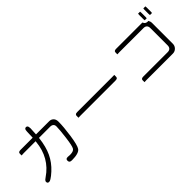

<svg xmlns="http://www.w3.org/2000/svg" viewBox="122 -1743 2756 2756"><g transform="rotate(-45 1500.0 -365.5)"><path d="M433.6 -584.5H184.6Q159.2 -584.5 148.9 -574.2Q141.1 -566.4 141.1 -551.8V-516.6Q156.7 -519 184.6 -519H427.2L426.3 -507.8Q398.4 -210.9 163.6 -51.8Q146 -40.5 136.7 -31.5Q127.4 -22.5 124 -15.6Q120.6 -8.8 120.6 -2.9Q120.6 15.6 128.7 23.7Q136.7 31.7 154.3 31.7Q168.5 31.7 193.8 16.1Q228.5 -4.9 280.8 -52.7Q374.5 -139.2 425.3 -247.1Q476.6 -355.5 494.6 -509.8L495.6 -519H721.7Q756.3 -519 773.9 -501.5Q789.6 -485.8 789.6 -458Q789.6 -391.1 771 -247.1Q760.7 -167.5 751.2 -125.5Q741.7 -83.5 732.4 -67.4Q720.2 -45.4 689.5 -36.6Q668 -30.8 637.7 -30.8H637.2L592.3 -33.7Q570.8 -33.7 561.5 -24.4Q553.2 -15.6 553.2 2.9Q553.2 21.5 563 31.2Q575.2 43.5 603.5 43.5Q745.6 43.5 780.8 -8.8Q811.5 -53.7 835.2 -217.3Q858.9 -380.9 858.9 -485.4Q858.9 -533.7 832.5 -559.1Q806.6 -584.5 768.6 -584.5H501L507.3 -701.7Q507.3 -739.3 493.7 -752.4Q485.8 -760.3 472.4 -760.3Q459 -760.3 451.2 -752.4Q438 -739.3 438 -704.1Z M1852.5 -393.1H1146.5Q1120.1 -393.1 1109.4 -382.3Q1101.1 -374 1101.1 -358.4V-322.3Q1117.2 -323.7 1146.5 -323.7H1852.5Q1880.4 -323.7 1891.1 -334.5Q1898.9 -342.3 1898.9 -357.4V-394Q1882.8 -393.1 1852.5 -393.1Z M2803.2 -639.2Q2805.2 -646.5 2805.2 -664.1V-749Q2805.2 -765.6 2803.2 -773.9H2762.2Q2760.3 -764.6 2760.3 -749V-664.1Q2760.3 -647.5 2762.2 -639.2ZM2868.7 -773.9Q2866.7 -766.6 2866.7 -749V-664.1Q2866.7 -647.5 2868.7 -639.2H2910.6Q2912.6 -646.5 2912.6 -664.1V-749Q2912.6 -765.6 2910.6 -773.9ZM2810.1 -116.2V-540Q2810.1 -569.3 2793 -596.7L2782.7 -595.2H2782.2Q2736.8 -595.2 2720.7 -631.8Q2718.8 -635.3 2717.8 -639.2L2709.5 -640.1H2183.6Q2151.4 -640.1 2142.6 -624Q2139.2 -617.2 2139.2 -606.4V-570.8Q2155.3 -572.8 2183.6 -572.8H2670.9Q2705.1 -572.8 2722.9 -554.9Q2740.7 -537.1 2740.7 -502.9V-152.3Q2740.7 -118.2 2722.9 -100.3Q2705.1 -82.5 2670.9 -82.5H2175.8Q2150.4 -82.5 2140.1 -72.3Q2132.3 -64.5 2132.3 -48.8V-13.2Q2147.9 -15.1 2175.8 -15.1H2710Q2751.5 -15.1 2780.8 -44.4Q2810.1 -73.7 2810.1 -116.2Z"/></g></svg>

Font: YuPearl-ExtraLight
Style: ExtraLight
Weight: 200
Designer: Max Yao
Foundry: Max-Everyday
Version: Version 1.011; ttfautohint (v1.8.3)